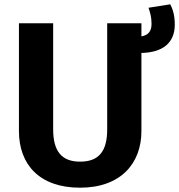

<svg xmlns="http://www.w3.org/2000/svg" viewBox="-20 -855 832 892"><path d="M771 -835 670 -819C677 -797 684 -778 684 -744C684 -712 671 -692 637 -686V-747H478V-254C478 -153 440 -104 352 -104C266 -104 227 -153 227 -254V-747H68V-246C68 -91 163 17 352 17C541 17 637 -96 637 -246V-609C734 -611 792 -654 792 -741C792 -785 782 -814 771 -835Z"/></svg>

Font: Glow Sans TC Normal
Style: Bold
Weight: 700
Designer: Ryoko NISHIZUKA (kana, bopomofo & ideographs); Paul D. Hunt (Latin, Greek & Cyrillic); Sandoll Communications, Soo-young
Version: Version 0.93